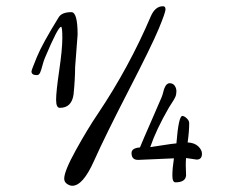

<svg xmlns="http://www.w3.org/2000/svg" viewBox="-20 -580 756 616"><path d="M186 -7Q186 -31 224 -99.5Q262 -168 294 -215Q394 -364 464 -528Q478 -560 503 -560Q511 -560 511 -550Q511 -540 489 -487Q467 -434 392 -288.5Q317 -143 281.5 -63.5Q246 16 212 16Q204 16 195 10Q186 4 186 -7ZM538 -72 423 -67Q402 -67 402 -89Q402 -105 429 -107Q437 -127 466 -193Q495 -259 498.5 -268Q502 -277 504 -285.5Q506 -294 508 -298Q514 -313 524.5 -313Q535 -313 540.5 -305Q546 -297 546 -287Q546 -277 542.5 -269Q539 -261 531.5 -250Q524 -239 522 -235Q481 -164 462 -108Q477 -110 505 -114.5Q533 -119 546 -120Q553 -208 565 -208Q571 -208 579 -200.5Q587 -193 587 -185Q587 -158 582 -123Q604 -122 616 -110.5Q628 -99 628 -87Q628 -68 611 -68L577 -73Q576 -65 576 -49L577 -17Q575 5 543 5Q533 5 533 -17Q533 -39 538 -72ZM229 -469 221 -364Q221 -327 216 -277Q210 -234 172 -234Q160 -234 160 -260Q160 -286 170 -354Q180 -422 180 -458Q180 -494 176 -494Q166 -494 124 -394Q120 -385 116 -369.5Q112 -354 108.5 -346.5Q105 -339 98 -339Q81 -339 81 -351Q81 -355 98.5 -397.5Q116 -440 168 -524Q178 -541 209 -541Q229 -541 229 -469Z"/></svg>

Font: Cookie
Style: Regular
Weight: 400
Designer: Ania Kruk
Foundry: Ania Kruk
Version: Version 1.004